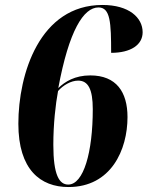

<svg xmlns="http://www.w3.org/2000/svg" viewBox="-20 -744 595 774"><path d="M256 10C428 10 494 -140 494 -272C494 -373 449 -440 344 -440C282 -440 242 -415 215 -389C258 -621 317 -714 377 -714C425 -714 428 -653 428 -531C507 -531 555 -563 555 -614C555 -673 500 -724 393 -724C140 -724 54 -446 54 -245C54 -60 143 10 256 10ZM255 0C219 0 195 -38 195 -160C195 -244 204 -324 214 -377C234 -400 266 -419 295 -419C335 -419 354 -385 354 -304C354 -130 317 0 255 0Z"/></svg>

Font: Noto Serif Display Condensed ExtraBold
Style: Italic
Weight: 800
Width: 3
Italic angle: -12°
Designer: Monotype Design Team
Foundry: Monotype Imaging Inc.
Version: Version 2.009